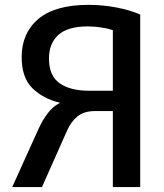

<svg xmlns="http://www.w3.org/2000/svg" viewBox="-20 -755 661 775"><path d="M545.9 0Q545.9 -173.8 545.9 -696.3Q505.9 -713.9 451.2 -724.6Q396.5 -735.4 336.9 -735.4Q203.1 -735.4 134.8 -678.7Q67.4 -621.1 67.4 -524.4Q67.4 -441.4 111.3 -398.4Q156.2 -355.5 220.7 -340.8Q220.7 -340.8 220.7 -338.9Q193.4 -325.2 172.9 -297.9Q152.3 -271.5 136.7 -237.3Q100.6 -158.2 29.3 0Q58.6 0 149.4 0Q174.8 -57.6 251 -228.5Q267.6 -265.6 293.9 -286.1Q320.3 -306.6 362.3 -306.6Q386.7 -306.6 435.5 -306.6Q435.5 -230.5 435.5 0Q463.9 0 545.9 0ZM435.5 -388.7Q412.1 -388.7 340.8 -388.7Q263.7 -388.7 220.7 -418.9Q177.7 -449.2 177.7 -518.6Q177.7 -580.1 215.8 -614.3Q253.9 -648.4 334 -648.4Q363.3 -648.4 390.6 -643.6Q418.9 -639.6 435.5 -632.8Q435.5 -551.8 435.5 -388.7Z"/></svg>

Font: DaxlinePro-Medium
Style: Medium
Weight: 400
Designer: Hans Reichel
Version: Version 7.502; 2006